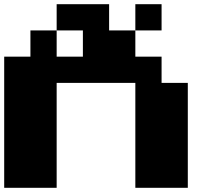

<svg xmlns="http://www.w3.org/2000/svg" viewBox="-20 -1020 1040 915"><path d="M250 -937.5V-1000H375H500V-937.5V-875H562.5H625V-937.5V-1000H687.5H750V-937.5V-875H687.5H625V-812.5V-750H687.5H750V-687.5V-625H812.5H875V-375V-125H750H625V-375V-625H437.5H250V-375V-125H125H0V-437.5V-750H62.5H125V-812.5V-875H187.5H250ZM375 -812.5V-875H312.5H250V-812.5V-750H312.5H375Z"/></svg>

Font: Press Start 2P
Style: Regular
Weight: 500
Monospace: yes
Version: Version 2.14